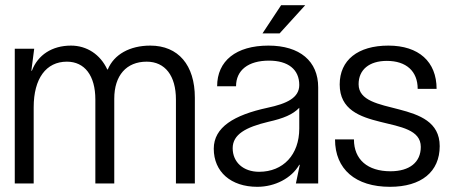

<svg xmlns="http://www.w3.org/2000/svg" viewBox="-20 -708 1745 741"><path d="M110 0V-294C110 -405 158 -470 238 -470C307 -470 348 -416 348 -324V0H421V-327C421 -417 468 -470 546 -470C617 -470 659 -416 659 -324V0H732V-331C732 -457 668 -532 560 -532C481 -532 420 -498 396 -440H394C367 -498 315 -532 254 -532C181 -532 126 -496 103 -435H101L112 -520H37V0Z M973 13C1041 13 1105 -20 1135 -72H1137L1122 0H1208V-371C1208 -472 1137 -532 1016 -532C891 -532 818 -473 818 -375H891C891 -437 938 -474 1018 -474C1092 -474 1135 -440 1135 -380C1135 -331 1088 -308 1012 -292C883 -264 805 -217 805 -134C805 -45 871 13 973 13ZM878 -136C878 -189 928 -217 1016 -238C1074 -251 1110 -266 1135 -292V-212C1135 -111 1073 -45 980 -45C919 -45 878 -82 878 -136ZM993 -579H1059L1158 -688H1065Z M1479 -532C1361 -532 1291 -476 1291 -382C1291 -187 1604 -273 1604 -141C1604 -82 1561 -47 1487 -47C1399 -47 1346 -92 1346 -170H1273C1273 -55 1352 13 1485 13C1606 13 1677 -45 1677 -144C1677 -331 1364 -255 1364 -383C1364 -439 1405 -473 1473 -473C1548 -473 1592 -433 1592 -365H1665C1665 -470 1596 -532 1479 -532Z"/></svg>

Font: Non Bureau Light
Style: Regular
Weight: 300
Designer: Jona Saucedo
Foundry: Non Foundry
Version: Version 1.000;FEAKit 1.0